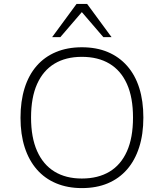

<svg xmlns="http://www.w3.org/2000/svg" viewBox="-20 -955 839 983"><path d="M399 8Q326 8 267.5 -16.5Q209 -41 168.5 -87.5Q128 -134 106.5 -200.5Q85 -267 85 -352Q85 -437 106 -504Q127 -571 167.5 -617.5Q208 -664 266.5 -688.5Q325 -713 399 -713Q474 -713 532 -688.5Q590 -664 631 -617.5Q672 -571 693 -504.5Q714 -438 714 -353Q714 -268 692.5 -201Q671 -134 630.5 -87.5Q590 -41 532 -16.5Q474 8 399 8ZM399 -41Q482 -41 540.5 -76Q599 -111 630 -180.5Q661 -250 661 -353Q661 -456 630 -525Q599 -594 540.5 -629Q482 -664 399 -664Q317 -664 259 -629Q201 -594 170 -525Q139 -456 139 -353Q139 -251 170 -181.5Q201 -112 259 -76.5Q317 -41 399 -41ZM247 -765 372 -935H426L551 -765H509L399 -893L289 -765Z"/></svg>

Font: Nunito Sans 7pt ExtraLight
Style: Regular
Weight: 250
Designer: Vernon Adams
Foundry: Vernon Adams
Version: Version 3.101;gftools[0.9.27]